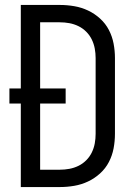

<svg xmlns="http://www.w3.org/2000/svg" viewBox="-20 -755 540 775"><path d="M64 0V-337H18V-398H64V-735H222Q251 -735 280 -730Q309 -725 335.5 -712.5Q362 -700 384 -680Q406 -660 419.5 -634Q433 -608 438.5 -579Q444 -550 444 -521V-215Q444 -185 438.5 -156Q433 -127 419.5 -101Q406 -75 384 -55Q362 -35 335.5 -22.5Q309 -10 280 -5Q251 0 222 0ZM142 -70H222Q241 -70 260 -73.5Q279 -77 296.5 -85.5Q314 -94 328 -108Q342 -122 350.5 -139.5Q359 -157 362.5 -176Q366 -195 366 -215V-521Q366 -540 362.5 -559Q359 -578 350.5 -595.5Q342 -613 328 -627Q314 -641 296.5 -649.5Q279 -658 260 -661.5Q241 -665 221 -665H142V-398H245V-337H142Z"/></svg>

Font: Iosevka Term Curly
Style: Regular
Weight: 400
Designer: Belleve Invis
Foundry: Belleve Invis
Version: Version 32.3.0